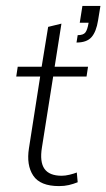

<svg xmlns="http://www.w3.org/2000/svg" viewBox="-20 -620 360 650"><path d="M180 10Q116 10 92.5 -25.5Q69 -61 78 -118L116 -361H35L40 -394H121L143 -529L188 -540L165 -394H278L273 -361H160L122 -121Q114 -72 130.5 -48.5Q147 -25 189 -25Q201 -25 215.5 -28.5Q230 -32 240 -36L243 -3Q228 3 213 6.5Q198 10 180 10ZM239 -476 243 -501Q262 -501 269 -510Q276 -519 280 -543H250L259 -600H320L312 -551Q306 -513 290 -494.5Q274 -476 239 -476Z"/></svg>

Font: Rokkitt SemiBold ExtraLight
Style: Italic
Weight: 250
Italic angle: -9°
Version: Version 3.103